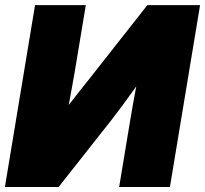

<svg xmlns="http://www.w3.org/2000/svg" viewBox="-23 -748 821 768"><path d="M656.7 0H453.6L497.6 -265.6Q501 -286.1 507.3 -322Q513.7 -357.9 522 -402.3Q459.5 -314.5 420.9 -265.6L211.4 0H-3.4L117.2 -727.5H320.3L275.9 -460.9Q272 -438 265.6 -402.6Q259.3 -367.2 252 -328.1Q277.8 -361.8 302.2 -392.3Q326.7 -422.9 341.8 -441.9L566.4 -727.5H777.3Z"/></svg>

Font: Inter Display Black
Style: Italic
Weight: 900
Italic angle: -9.39999°
Designer: Rasmus Andersson
Foundry: rsms
Version: Version 4.000;git-a52131595